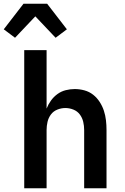

<svg xmlns="http://www.w3.org/2000/svg" viewBox="-48 -1002 668 1022"><path d="M81 0V-735H200V-424Q209 -447 223.5 -467Q238 -487 258 -501.5Q278 -516 302 -522Q326 -528 350 -528Q376 -528 401.5 -521Q427 -514 447.5 -498Q468 -482 482.5 -459.5Q497 -437 505 -412.5Q513 -388 516 -362Q519 -336 519 -310V0H400V-310Q400 -332 395 -353.5Q390 -375 377 -392.5Q364 -410 343 -418.5Q322 -427 300 -427Q278 -427 257 -418.5Q236 -410 223 -392.5Q210 -375 205 -353.5Q200 -332 200 -310V0ZM32 -801 -28 -846 77 -982H203L308 -846L248 -801L140 -915Z"/></svg>

Font: Iosevka Extended
Style: Bold
Weight: 700
Width: 7
Monospace: yes
Designer: Belleve Invis
Foundry: Belleve Invis
Version: Version 32.5.0; ttfautohint (v1.8.4)